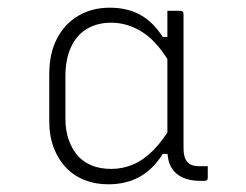

<svg xmlns="http://www.w3.org/2000/svg" viewBox="-20 -778 640 499"><path d="M261 -299Q228 -299 200 -310Q172 -321 151.5 -342.5Q131 -364 119.5 -394.5Q108 -425 108 -464V-585Q108 -639 128 -677.5Q148 -716 183.5 -737Q219 -758 265 -758Q311 -758 344.5 -739.5Q378 -721 403 -682H424L428 -603Q392 -667 352.5 -693Q313 -719 269 -719Q233 -719 206 -703Q179 -687 164.5 -655.5Q150 -624 150 -579V-470Q150 -437 159.5 -412Q169 -387 185 -370Q200 -355 221 -347Q242 -339 269 -339Q299 -339 326 -350.5Q353 -362 378.5 -387.5Q404 -413 428 -455L425 -378H403Q378 -338 343 -318.5Q308 -299 261 -299ZM520 -346Q520 -339 520 -332Q520 -325 520 -317Q520 -312 518 -310Q516 -308 511 -308Q507 -308 504.5 -308Q502 -308 500 -308Q474 -308 455 -316.5Q436 -325 425.5 -342.5Q415 -360 415 -388Q415 -433 415 -477.5Q415 -522 415 -566.5Q415 -611 415 -655Q415 -671 415 -687Q415 -703 415 -718.5Q415 -734 415 -750Q423 -750 431.5 -750Q440 -750 448 -750Q453 -750 455 -747.5Q457 -745 457 -740Q457 -682 457 -624Q457 -566 457 -508Q457 -450 457 -392Q457 -369 466.5 -357.5Q476 -346 498 -346Q501 -346 504.5 -346Q508 -346 510 -346Z"/></svg>

Font: Recursive Light
Style: Regular
Weight: 300
Version: Version 1.085